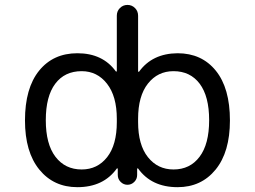

<svg xmlns="http://www.w3.org/2000/svg" viewBox="-20 -775 1040 784"><path d="M82 -283.2Q82 -415 139.6 -486.3Q197.3 -557.6 295.9 -557.6Q399.4 -557.6 453.1 -483.4Q454.1 -482.4 455.6 -482.9Q457 -483.4 457 -484.4V-710.9Q457 -729.5 469.7 -742.2Q482.4 -754.9 500.5 -754.9Q518.6 -754.9 531.2 -742.2Q543.9 -729.5 543.9 -710.9V-484.4Q543.9 -482.4 545.4 -481.9Q546.9 -481.4 547.9 -482.4Q601.6 -556.6 705.1 -557.6Q803.7 -557.6 861.3 -486.3Q918.9 -415 918.9 -283.2Q918.9 -154.3 860.4 -82.5Q801.8 -10.7 705.1 -10.7Q598.6 -10.7 543.9 -86.9Q543 -87.9 541.5 -87.4Q540 -86.9 540 -85.9V-60.5Q540 -43.9 528.3 -32.2Q516.6 -20.5 500.5 -20.5Q484.4 -20.5 472.7 -32.2Q460.9 -43.9 460.9 -60.5V-85.9Q460.9 -86.9 459.5 -87.4Q458 -87.9 457 -86.9Q402.3 -10.7 295.9 -10.7Q199.2 -10.7 140.6 -82.5Q82 -154.3 82 -283.2ZM313.5 -83Q377.9 -83 417.5 -133.3Q457 -183.6 457 -276.4V-290Q457 -381.8 417 -433.1Q377 -484.4 313.5 -484.4Q244.1 -484.4 205.6 -433.1Q167 -381.8 167 -284.2Q167 -186.5 206.5 -134.8Q246.1 -83 313.5 -83ZM688.5 -484.4Q624 -484.4 584 -433.6Q543.9 -382.8 543.9 -290V-276.4Q543.9 -183.6 584 -133.3Q624 -83 688.5 -83Q755.9 -83 794.9 -134.8Q834 -186.5 834 -284.2Q834 -381.8 795.4 -433.1Q756.8 -484.4 688.5 -484.4Z"/></svg>

Font: Rounded Mgen+ 2m regular
Style: Regular
Weight: 400
Designer: [Source Han Sans]
Ryoko NISHIZUKA  (kana & ideographs); Paul D. Hunt (Latin, Greek & Cyrillic); Wenlong ZHANG  (bopomofo
Version: Version 1.059.20150602